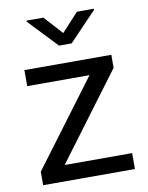

<svg xmlns="http://www.w3.org/2000/svg" viewBox="-84 -809 669 870"><g transform="rotate(-10 250.0 -374.0)"><path d="M465.8 -73.2H155.3L450.2 -468.3V-528.3H50.3V-454.6H336.9L43.5 -62V0H465.8ZM176.3 -747.6H98.6V-742.7L224.1 -610.4H282.2L408.2 -742.2V-747.6H330.6L252.9 -663.1Z"/></g></svg>

Font: Bert Sans
Style: Regular
Weight: 400
Designer: Christian Robertson (Google), Cristiano Sobral
Foundry: Google, Cristiano Sobral
Version: Version 3.101